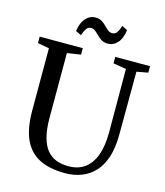

<svg xmlns="http://www.w3.org/2000/svg" viewBox="-135 -1041 988 1151"><g transform="rotate(15 359.0 -465.5)"><path d="M376.5 8.5Q280 8.5 216.8 -24Q153.5 -56.5 122.2 -125.2Q91 -194 91 -302.5V-690L19.5 -703V-743H287V-703L202.5 -690V-290.5Q202.5 -218 215.5 -169.2Q228.5 -120.5 252.5 -91.5Q276.5 -62.5 310.2 -49.8Q344 -37 386 -37Q445.5 -37 486.5 -66.5Q527.5 -96 548.8 -153.8Q570 -211.5 570 -296L569 -689.5L488.5 -703V-743H704.5V-703L634 -690L632.5 -300.5Q632.5 -219 613.8 -160.5Q595 -102 560.5 -64.8Q526 -27.5 479.2 -9.5Q432.5 8.5 376.5 8.5ZM423 -808Q400 -808 384 -818Q368 -828 355.8 -840.8Q343.5 -853.5 331.5 -863.2Q319.5 -873 305 -873Q285.5 -873 274.8 -856.5Q264 -840 256 -815.5L221.5 -832Q228 -882.5 253 -911.5Q278 -940.5 314 -940.5Q337.5 -940.5 353.2 -930.8Q369 -921 381.5 -908Q394 -895 406 -885.2Q418 -875.5 432.5 -875.5Q451.5 -875 462.5 -891Q473.5 -907 481 -933L515.5 -916.5Q509 -864 484.2 -836Q459.5 -808 423 -808Z"/></g></svg>

Font: Merriweather 60pt
Style: Regular
Weight: 400
Version: Version 2.100